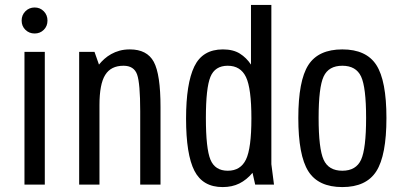

<svg xmlns="http://www.w3.org/2000/svg" viewBox="-20 -750 1637 780"><path d="M162 0V-539.3H79.4V0ZM67.9 -666.4Q67.9 -643.9 83.2 -628.9Q98.6 -613.9 120.7 -613.9Q142.9 -613.9 157.9 -628.9Q172.9 -643.9 172.9 -666.4Q172.9 -688.9 157.9 -704.2Q142.9 -719.6 120.7 -719.6Q98.6 -719.6 83.2 -704.2Q67.9 -688.9 67.9 -666.4Z M301.6 0H384.1V-323.4Q384.1 -408.4 407.4 -445.6Q430.6 -482.9 481.7 -482.9Q524.4 -482.9 537 -447.2Q549.6 -411.6 549.6 -298.6V0H632.1V-315.1Q632.1 -448.3 604.7 -498.8Q577.3 -549.3 507.6 -549.3Q484.6 -549.3 465.7 -544.1Q446.9 -538.9 431.6 -530.2Q416.3 -521.6 404.1 -510.7Q392 -499.9 382.1 -487.6L363.9 -539.3H301.6Z M999.6 -730V-487.6Q981.3 -515.4 954.2 -532.4Q927.1 -549.3 885.4 -549.3Q802.9 -549.3 769.4 -479.9Q735.9 -410.6 735.9 -268Q735.9 -122.4 769.8 -56.2Q803.7 10 884.4 10Q923 10 952.3 -4.6Q981.6 -19.1 1005.9 -47.9L1016.7 0H1093.1L1082.4 -83.1V-730ZM1001.3 -269.1Q1001.3 -147.6 979.3 -102Q957.3 -56.4 905.4 -56.4Q853.4 -56.4 834.9 -101.5Q816.4 -146.6 816.4 -270.9Q816.4 -393 834.9 -437.9Q853.4 -482.9 905.1 -482.9Q957.3 -482.9 979.3 -437Q1001.3 -391.1 1001.3 -269.1Z M1191.9 -270.6Q1191.9 -118.7 1232.5 -54.4Q1273.2 10 1370.7 10Q1467.9 10 1508.9 -54.4Q1549.9 -118.7 1549.9 -270.6Q1549.9 -422.4 1508.9 -485.9Q1467.9 -549.3 1370.7 -549.3Q1273.6 -549.3 1232.7 -485.9Q1191.9 -422.4 1191.9 -270.6ZM1274.4 -271Q1274.4 -395.4 1294.7 -439.1Q1315 -482.9 1370.7 -482.9Q1426.4 -482.9 1446.9 -439.1Q1467.3 -395.4 1467.3 -271Q1467.3 -145.9 1446.9 -101.1Q1426.4 -56.4 1370.7 -56.4Q1315 -56.4 1294.7 -101.1Q1274.4 -145.9 1274.4 -271Z"/></svg>

Font: Secuela Black
Style: Regular
Weight: 900
Designer: Fernando Haro
Foundry: deFharo
Version: Version 1.704